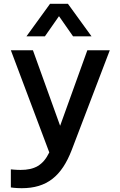

<svg xmlns="http://www.w3.org/2000/svg" viewBox="-20 -794 628 1009"><path d="M216 -603 290 -709 364 -603H461L337 -774H243L119 -603ZM94 195C226 195 304 132 357 -6L557 -530H439L296 -133L153 -530H37L239 7C206 75 161 99 88 99C62 99 37 96 37 96V191C37 191 61 195 94 195Z"/></svg>

Font: Be Vietnam Pro Medium
Style: Regular
Weight: 500
Designer: Lam Bao, Tony Le, Vietanh Nguyen
Foundry: Yellow Type Foundry
Version: Version 1.002